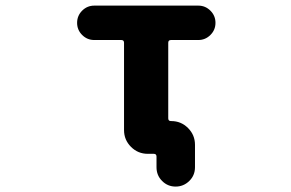

<svg xmlns="http://www.w3.org/2000/svg" viewBox="-20 -568 1040 687"><path d="M540 30.3V-7.8Q540 -17.6 530.3 -17.6H508.8Q473.6 -17.6 448.7 -42.5Q423.8 -67.4 423.8 -102.5V-415Q423.8 -424.8 414.1 -424.8H317.4Q292 -424.8 273.9 -442.9Q255.9 -460.9 255.9 -486.3Q255.9 -511.7 273.9 -529.8Q292 -547.9 317.4 -547.9H689.5Q714.8 -547.9 732.9 -529.8Q751 -511.7 751 -486.3Q751 -460.9 732.9 -442.9Q714.8 -424.8 689.5 -424.8H591.8Q582 -424.8 582 -415V-144.5Q582 -134.8 591.8 -134.8H592.8Q627.9 -134.8 652.8 -109.9Q677.7 -85 677.7 -49.8V30.3Q677.7 59.6 657.2 79.6Q636.7 99.6 608.4 99.6Q580.1 99.6 560.1 79.6Q540 59.6 540 30.3Z"/></svg>

Font: Rounded-X Mgen+ 2m bold
Style: Bold
Weight: 700
Designer: [Source Han Sans]
Ryoko NISHIZUKA  (kana & ideographs); Paul D. Hunt (Latin, Greek & Cyrillic); Wenlong ZHANG  (bopomofo
Version: Version 1.059.20150602